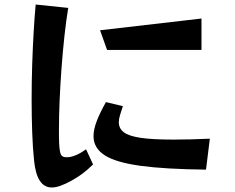

<svg xmlns="http://www.w3.org/2000/svg" viewBox="-20 -780 1040 850"><path d="M392 -52Q365 -26 345.5 -11.5Q326 3 298 19Q271 34 249 42Q227 50 209 50Q143 50 131 -68Q125 -124 122.5 -194.5Q120 -265 120 -340Q120 -417 122.5 -493.5Q125 -570 129 -638.5Q133 -707 138 -760L282 -745Q273 -691 265.5 -622.5Q258 -554 252.5 -480.5Q247 -407 244 -337Q241 -267 241 -209Q241 -190 241 -173.5Q241 -157 242 -142Q244 -107 250 -95.5Q256 -84 272 -84Q276 -84 280.5 -84Q285 -84 289 -85Q321 -90 361 -119ZM454 -559 423 -646 872 -698V-559ZM892 -29Q711 -31 601.5 -46Q492 -61 443 -93Q394 -125 394 -177Q394 -207 408.5 -244.5Q423 -282 449 -328L524 -310Q517 -289 511.5 -271Q506 -253 506 -239Q506 -212 527.5 -195Q549 -178 601.5 -170Q654 -162 748 -162Q783 -162 823 -163Q863 -164 909 -166Z"/></svg>

Font: RocknRoll One
Style: Regular
Weight: 400
Designer: Fontworks Inc.
Foundry: Fontworks Inc.
Version: Version 1.100